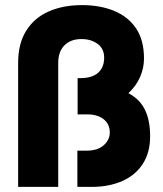

<svg xmlns="http://www.w3.org/2000/svg" viewBox="-20 -732 638 752"><path d="M51 0V-485Q51 -561 82.5 -611.5Q114 -662 170.5 -687Q227 -712 301 -712Q373 -712 428 -689Q483 -666 513.5 -620Q544 -574 544 -503Q544 -465 528.5 -430Q513 -395 483 -367Q527 -344 547.5 -302.5Q568 -261 568 -198Q568 -135 539.5 -90.5Q511 -46 459 -23Q407 0 339 0H283V-142H321Q362 -142 386 -163Q410 -184 410 -213Q410 -246 386 -265Q362 -284 322 -284H284V-426H294Q326 -426 346.5 -435.5Q367 -445 377.5 -463Q388 -481 388 -506Q388 -541 362.5 -560Q337 -579 299 -579Q257 -579 232.5 -554.5Q208 -530 208 -485V0Z"/></svg>

Font: Figtree ExtraBold
Style: Regular
Weight: 800
Designer: Erik Kennedy
Foundry: Erik Kennedy
Version: Version 2.002